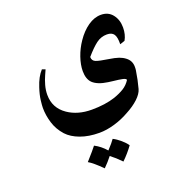

<svg xmlns="http://www.w3.org/2000/svg" viewBox="-123 -428 843 890"><g transform="rotate(-20 298.5 16.5)"><path d="M512 -89Q536 -71 536 -41Q536 -29 535 -24Q528 22 517 62Q511 84 487 106.5Q463 129 427 148Q392 168 352.5 179.5Q313 191 278 191Q225 191 184.5 176Q144 161 121 136Q93 105 81.5 67Q70 29 70 -7Q70 -19 73 -44.5Q76 -70 87 -103Q102 -150 127 -177L143 -171Q141 -166 132 -146.5Q123 -127 116.5 -103.5Q110 -80 110 -57Q110 8 164 45Q212 78 281 78Q347 78 396 62Q425 52 446 39Q467 26 481 4Q480 -3 463.5 -6.5Q447 -10 418 -13L395 -16Q345 -23 322 -45Q302 -65 302 -104Q302 -135 314.5 -171.5Q327 -208 349 -240Q374 -277 405.5 -299Q437 -321 470 -321Q506 -321 526.5 -295Q547 -269 547 -231Q547 -196 532 -170L508 -162Q509 -197 499 -211.5Q489 -226 465 -226Q436 -226 412.5 -208.5Q389 -191 357 -154Q357 -135 374 -128.5Q391 -122 432 -116Q465 -111 482 -105Q499 -99 512 -89ZM233 238Q264 254 288 282Q315 253 325 238Q343 247 361.5 263Q380 279 389 293Q365 326 336 354Q310 327 285 308Q268 330 244 354Q203 313 180 300Q222 253 233 238Z"/></g></svg>

Font: Katibeh
Style: Regular
Weight: 400
Designer: Arabic design by Kourosh Beigpour, Latin design by Eduardo Tunni, engineering by Lasse Fister
Version: Version 1.000